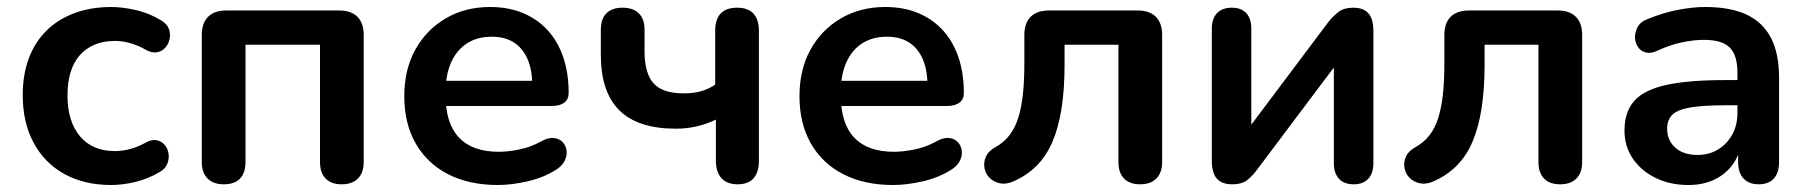

<svg xmlns="http://www.w3.org/2000/svg" viewBox="-20 -519 5176 549"><path d="M298 10Q221 10 164 -21.5Q107 -53 76 -111Q45 -169 45 -247Q45 -306 62.5 -352.5Q80 -399 113 -431.5Q146 -464 193 -481.5Q240 -499 298 -499Q331 -499 369.5 -490Q408 -481 442 -460Q458 -450 463 -436Q468 -422 465 -407.5Q462 -393 452.5 -382.5Q443 -372 429 -369.5Q415 -367 398 -376Q376 -389 353 -395.5Q330 -402 309 -402Q276 -402 251 -391.5Q226 -381 208.5 -361.5Q191 -342 182 -313Q173 -284 173 -246Q173 -172 208.5 -129.5Q244 -87 309 -87Q330 -87 352.5 -93Q375 -99 398 -112Q415 -121 428.5 -118Q442 -115 451 -104.5Q460 -94 462 -79.5Q464 -65 458.5 -51Q453 -37 438 -28Q405 -8 368 1Q331 10 298 10Z M620 8Q590 8 573.5 -8.5Q557 -25 557 -56V-419Q557 -453 575 -471Q593 -489 627 -489H950Q984 -489 1002 -471Q1020 -453 1020 -419V-56Q1020 -25 1003.5 -8.5Q987 8 957 8Q927 8 911 -8.5Q895 -25 895 -56V-391H682V-56Q682 -25 666.5 -8.5Q651 8 620 8Z M1404 10Q1321 10 1261 -21Q1201 -52 1168.5 -109Q1136 -166 1136 -244Q1136 -320 1167.5 -377Q1199 -434 1254.5 -466.5Q1310 -499 1381 -499Q1433 -499 1474.5 -482Q1516 -465 1545.5 -433Q1575 -401 1590.5 -355.5Q1606 -310 1606 -253Q1606 -235 1593.5 -225.5Q1581 -216 1558 -216H1237V-288H1518L1502 -273Q1502 -319 1488.5 -350Q1475 -381 1449.5 -397.5Q1424 -414 1386 -414Q1344 -414 1314.5 -394.5Q1285 -375 1269.5 -339.5Q1254 -304 1254 -255V-248Q1254 -166 1292.5 -125.5Q1331 -85 1406 -85Q1432 -85 1464.5 -91.5Q1497 -98 1526 -114Q1547 -126 1563 -124.5Q1579 -123 1588.5 -113Q1598 -103 1600 -88.5Q1602 -74 1594.5 -59Q1587 -44 1569 -33Q1534 -11 1488.5 -0.5Q1443 10 1404 10Z M2089 8Q2059 8 2043 -9.5Q2027 -27 2027 -59V-177Q2000 -164 1971.5 -157.5Q1943 -151 1913 -151Q1804 -151 1751 -203.5Q1698 -256 1698 -362V-434Q1698 -465 1714 -481Q1730 -497 1760 -497Q1790 -497 1806.5 -481Q1823 -465 1823 -434V-373Q1823 -309 1849 -280.5Q1875 -252 1935 -252Q1962 -252 1984 -258Q2006 -264 2025 -277V-431Q2025 -497 2088 -497Q2119 -497 2134.5 -480Q2150 -463 2150 -431V-59Q2150 -27 2135 -9.5Q2120 8 2089 8Z M2534 10Q2451 10 2391 -21Q2331 -52 2298.5 -109Q2266 -166 2266 -244Q2266 -320 2297.5 -377Q2329 -434 2384.5 -466.5Q2440 -499 2511 -499Q2563 -499 2604.5 -482Q2646 -465 2675.5 -433Q2705 -401 2720.5 -355.5Q2736 -310 2736 -253Q2736 -235 2723.5 -225.5Q2711 -216 2688 -216H2367V-288H2648L2632 -273Q2632 -319 2618.5 -350Q2605 -381 2579.5 -397.5Q2554 -414 2516 -414Q2474 -414 2444.5 -394.5Q2415 -375 2399.5 -339.5Q2384 -304 2384 -255V-248Q2384 -166 2422.5 -125.5Q2461 -85 2536 -85Q2562 -85 2594.5 -91.5Q2627 -98 2656 -114Q2677 -126 2693 -124.5Q2709 -123 2718.5 -113Q2728 -103 2730 -88.5Q2732 -74 2724.5 -59Q2717 -44 2699 -33Q2664 -11 2618.5 -0.5Q2573 10 2534 10Z M3240 8Q3210 8 3194 -8.5Q3178 -25 3178 -56V-391H3024V-334Q3024 -265 3015.5 -210Q3007 -155 2989.5 -114Q2972 -73 2944 -45Q2916 -17 2877 0Q2856 9 2838.5 5Q2821 1 2809.5 -10.5Q2798 -22 2795 -38.5Q2792 -55 2799 -71Q2806 -87 2826 -98Q2851 -112 2867 -133Q2883 -154 2892 -183.5Q2901 -213 2905 -251Q2909 -289 2909 -338V-419Q2909 -453 2927 -471Q2945 -489 2979 -489H3233Q3267 -489 3285 -471Q3303 -453 3303 -419V-56Q3303 -25 3286.5 -8.5Q3270 8 3240 8Z M3503 8Q3484 8 3471 1Q3458 -6 3451.5 -21Q3445 -36 3445 -59V-437Q3445 -466 3460 -481.5Q3475 -497 3502 -497Q3529 -497 3543.5 -481.5Q3558 -466 3558 -437V-128H3532L3779 -457Q3790 -471 3806 -484Q3822 -497 3850 -497Q3869 -497 3881.5 -490Q3894 -483 3900.5 -468.5Q3907 -454 3907 -431V-52Q3907 -24 3892.5 -8Q3878 8 3851 8Q3823 8 3808.5 -8Q3794 -24 3794 -52V-362H3821L3573 -32Q3563 -18 3547.5 -5Q3532 8 3503 8Z M4441 8Q4411 8 4395 -8.5Q4379 -25 4379 -56V-391H4225V-334Q4225 -265 4216.5 -210Q4208 -155 4190.5 -114Q4173 -73 4145 -45Q4117 -17 4078 0Q4057 9 4039.5 5Q4022 1 4010.5 -10.5Q3999 -22 3996 -38.5Q3993 -55 4000 -71Q4007 -87 4027 -98Q4052 -112 4068 -133Q4084 -154 4093 -183.5Q4102 -213 4106 -251Q4110 -289 4110 -338V-419Q4110 -453 4128 -471Q4146 -489 4180 -489H4434Q4468 -489 4486 -471Q4504 -453 4504 -419V-56Q4504 -25 4487.5 -8.5Q4471 8 4441 8Z M4808 10Q4755 10 4713.5 -10.5Q4672 -31 4648.5 -66Q4625 -101 4625 -145Q4625 -199 4653 -230.5Q4681 -262 4744 -276Q4807 -290 4913 -290H4963V-218H4914Q4852 -218 4815 -212Q4778 -206 4762.5 -191.5Q4747 -177 4747 -151Q4747 -118 4770 -97Q4793 -76 4834 -76Q4867 -76 4892.5 -91.5Q4918 -107 4933 -134Q4948 -161 4948 -196V-311Q4948 -361 4926 -383Q4904 -405 4852 -405Q4823 -405 4789.5 -398Q4756 -391 4719 -374Q4700 -365 4685.5 -369Q4671 -373 4663 -385.5Q4655 -398 4655 -413Q4655 -428 4663 -442.5Q4671 -457 4690 -464Q4736 -483 4778.5 -491Q4821 -499 4856 -499Q4928 -499 4974.5 -477Q5021 -455 5044 -410.5Q5067 -366 5067 -296V-56Q5067 -25 5052 -8.5Q5037 8 5009 8Q4981 8 4965.5 -8.5Q4950 -25 4950 -56V-104H4958Q4951 -69 4930.5 -43.5Q4910 -18 4879 -4Q4848 10 4808 10Z"/></svg>

Font: Nunito ExtraLight
Style: Regular
Weight: 200
Designer: Vernon Adams
Foundry: Vernon Adams
Version: Version 3.602